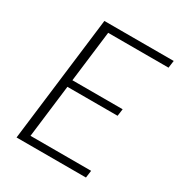

<svg xmlns="http://www.w3.org/2000/svg" viewBox="-168 -823 876 938"><g transform="rotate(30 270.0 -354.0)"><path d="M534.5 -666.5H194L158.5 -378.5H442L436.5 -338.5H153.5L117 -41H459L453.5 0H62L149 -707.5H540Z"/></g></svg>

Font: Lato Light
Style: Italic
Weight: 300
Italic angle: -7°
Designer: Lukasz Dziedzic
Foundry: tyPoland Lukasz Dziedzic
Version: Version 2.007; 2014-02-27